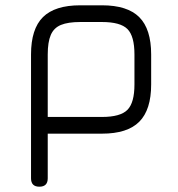

<svg xmlns="http://www.w3.org/2000/svg" viewBox="-20 -504 670 724"><path d="M97 168.5V-298.5Q97 -395 142 -439.5Q187 -484 282.5 -484H364.5Q460.5 -484 505.2 -439.2Q550 -394.5 550 -298.5V-185.5Q550 -90 505.2 -45Q460.5 0 364.5 0H160V168.5Q160 200 128.5 200Q97 200 97 168.5ZM160 -63H364.5Q434 -63 460.5 -89.8Q487 -116.5 487 -185.5V-298.5Q487 -368 460.5 -394.5Q434 -421 364.5 -421H282.5Q236.5 -421 209.8 -410Q183 -399 171.5 -372.2Q160 -345.5 160 -298.5Z"/></svg>

Font: Jura Light Medium
Style: Regular
Weight: 500
Version: Version 5.106